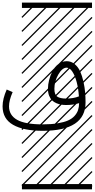

<svg xmlns="http://www.w3.org/2000/svg" viewBox="-166 -990 720 1453"><path d="M431.2 -260.7Q427.2 -318.4 414.6 -367.7Q401.9 -417 381.8 -447.5Q361.8 -478 338.9 -478Q305.2 -478 275.4 -426.3Q245.6 -374.5 245.6 -317.9Q245.6 -272.9 267.6 -258.5Q289.6 -244.1 334 -244.1Q390.1 -244.1 431.2 -260.7ZM481.4 -214.8Q481.4 0 157.2 0Q12.7 0 -66.9 -45.4Q-146.5 -90.8 -146.5 -185.5Q-146.5 -241.7 -115.2 -312.5L-70.3 -293Q-97.7 -230.5 -97.7 -185.5Q-97.7 -118.2 -36.9 -83.5Q23.9 -48.8 157.2 -48.8Q222.2 -48.8 270.5 -56.9Q318.8 -64.9 349.1 -78.4Q379.4 -91.8 398.2 -112.8Q417 -133.8 424.6 -156.7Q432.1 -179.7 432.6 -209.5Q390.1 -195.3 334 -195.3Q314.5 -195.3 296.9 -198.2Q279.3 -201.2 260.5 -209.2Q241.7 -217.3 228 -230.5Q214.4 -243.7 205.6 -266.1Q196.8 -288.6 196.8 -317.9Q196.8 -349.6 205.8 -384.8Q214.8 -419.9 231.4 -452.1Q248 -484.4 276.4 -505.6Q304.7 -526.9 338.9 -526.9Q373 -526.9 399.4 -504.6Q425.8 -482.4 440.7 -449.5Q455.6 -416.5 465.3 -372.6Q475.1 -328.6 478.3 -290.8Q481.4 -252.9 481.4 -214.8ZM0 402.8H530.3V442.9H0ZM0 -970.2H530.3V-930.2H0ZM526.9 410.6 533.7 417.5 525.4 425.8 518.6 418.9ZM526.9 304.7 533.7 311.5 419.4 425.8 412.6 418.9ZM526.9 198.7 533.7 205.6 313.5 425.8 306.6 418.9ZM526.9 92.3 533.7 99.1 207.5 425.8 200.7 418.9ZM526.9 -13.2 533.7 -6.3 101.6 425.8 94.7 418.9ZM526.9 -119.1 533.7 -112.3 3.4 418 -3.4 411.1ZM526.9 -225.6 533.7 -218.8 3.4 311.5 -3.4 304.7ZM526.9 -331.5 533.7 -324.7 3.4 205.6 -3.4 198.7ZM526.9 -438 533.7 -431.2 3.4 99.1 -3.4 92.3ZM526.9 -543.5 533.7 -536.6 3.4 -6.3 -3.4 -13.2ZM526.9 -649.4 533.7 -642.6 3.4 -112.3 -3.4 -119.1ZM526.9 -755.9 533.7 -749 3.4 -218.8 -3.4 -225.6ZM526.9 -861.8 533.7 -855 3.4 -324.7 -3.4 -331.5ZM516.6 -958 523.4 -951.2 3.4 -431.2 -3.4 -438ZM411.1 -958 418 -951.2 3.4 -536.6 -3.4 -543.5ZM305.2 -958 312 -951.2 3.4 -642.6 -3.4 -649.4ZM198.7 -958 205.6 -951.2 3.4 -749 -3.4 -755.9ZM92.3 -958 99.1 -951.2 3.4 -855 -3.4 -861.8Z"/></svg>

Font: AzarMehrMSRS3
Style: Regular
Weight: 1
Designer: Amin Abedi
Version: Version 1.00